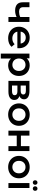

<svg xmlns="http://www.w3.org/2000/svg" viewBox="1932 -2710 972 4876"><g transform="rotate(90 2418.0 -272.0)"><path d="M537 -534V0H412V-207Q335 -170 251 -170Q148 -170 93 -217.5Q38 -265 38 -363V-534H163V-371Q163 -320 193 -295Q223 -270 278 -270Q348 -270 412 -300V-534Z M1203 -227H784Q795 -168 841.5 -133.5Q888 -99 957 -99Q1045 -99 1102 -157L1169 -80Q1133 -37 1078 -15Q1023 7 954 7Q866 7 799 -28Q732 -63 695.5 -125.5Q659 -188 659 -267Q659 -345 694.5 -407.5Q730 -470 793 -505Q856 -540 935 -540Q1013 -540 1074.5 -505.5Q1136 -471 1170.5 -408.5Q1205 -346 1205 -264Q1205 -251 1203 -227ZM783 -310H1086Q1078 -368 1037 -404Q996 -440 935 -440Q875 -440 833.5 -404.5Q792 -369 783 -310Z M1909 -267Q1909 -186 1874 -123.5Q1839 -61 1777.5 -27Q1716 7 1638 7Q1530 7 1467 -65V194H1342V-534H1461V-464Q1492 -502 1537.5 -521Q1583 -540 1638 -540Q1716 -540 1777.5 -506Q1839 -472 1874 -410Q1909 -348 1909 -267ZM1782 -267Q1782 -342 1737.5 -388Q1693 -434 1624 -434Q1579 -434 1543 -413.5Q1507 -393 1486 -355Q1465 -317 1465 -267Q1465 -217 1486 -179Q1507 -141 1543 -120.5Q1579 -100 1624 -100Q1693 -100 1737.5 -146Q1782 -192 1782 -267Z M2519 -150Q2519 -78 2465 -39Q2411 0 2305 0H2033V-534H2294Q2392 -534 2447 -498Q2502 -462 2502 -396Q2502 -355 2480.5 -325Q2459 -295 2420 -278Q2519 -248 2519 -150ZM2152 -311H2283Q2380 -311 2380 -378Q2380 -443 2283 -443H2152ZM2398 -158Q2398 -193 2374 -210.5Q2350 -228 2299 -228H2152V-91H2295Q2398 -91 2398 -158Z M2606 -267Q2606 -346 2642.5 -408Q2679 -470 2744 -505Q2809 -540 2890 -540Q2972 -540 3037 -505Q3102 -470 3138.5 -408Q3175 -346 3175 -267Q3175 -188 3138.5 -125.5Q3102 -63 3037 -28Q2972 7 2890 7Q2809 7 2744 -28Q2679 -63 2642.5 -125.5Q2606 -188 2606 -267ZM3049 -267Q3049 -342 3004 -388Q2959 -434 2890 -434Q2821 -434 2776.5 -388Q2732 -342 2732 -267Q2732 -192 2776.5 -146Q2821 -100 2890 -100Q2959 -100 3004 -146Q3049 -192 3049 -267Z M3298 -534H3423V-317H3692V-534H3817V0H3692V-211H3423V0H3298Z M3939 -267Q3939 -346 3975.5 -408Q4012 -470 4077 -505Q4142 -540 4223 -540Q4305 -540 4370 -505Q4435 -470 4471.5 -408Q4508 -346 4508 -267Q4508 -188 4471.5 -125.5Q4435 -63 4370 -28Q4305 7 4223 7Q4142 7 4077 -28Q4012 -63 3975.5 -125.5Q3939 -188 3939 -267ZM4382 -267Q4382 -342 4337 -388Q4292 -434 4223 -434Q4154 -434 4109.5 -388Q4065 -342 4065 -267Q4065 -192 4109.5 -146Q4154 -100 4223 -100Q4292 -100 4337 -146Q4382 -192 4382 -267Z M4629 -534H4754V0H4629ZM4558 -678Q4558 -704 4574.5 -721Q4591 -738 4616 -738Q4640 -738 4656.5 -721Q4673 -704 4673 -678Q4673 -653 4656.5 -636Q4640 -619 4616 -619Q4591 -619 4574.5 -635.5Q4558 -652 4558 -678ZM4711 -678Q4711 -704 4727.5 -721Q4744 -738 4769 -738Q4794 -738 4810 -721Q4826 -704 4826 -678Q4826 -652 4810 -635.5Q4794 -619 4769 -619Q4744 -619 4727.5 -636Q4711 -653 4711 -678Z"/></g></svg>

Font: APTA Sans SemiBold
Style: Bold
Weight: 600
Version: Version 7.200